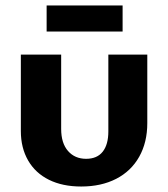

<svg xmlns="http://www.w3.org/2000/svg" viewBox="-20 -672 612 700"><path d="M276 8Q208 8 158.5 -16.5Q109 -41 82.5 -87Q56 -133 56 -194V-473H203V-202Q203 -150 228 -121.5Q253 -93 294 -93Q334 -93 354.5 -119Q375 -145 375 -193V-473H517V-223Q517 -153 487.5 -100.5Q458 -48 403.5 -20Q349 8 276 8ZM150 -557V-652H427V-557Z"/></svg>

Font: Ysabeau SC ExtraBold
Style: Regular
Weight: 800
Designer: Christian Thalmann (Catharsis Fonts)
Version: Version 2.001;gftools[0.9.30]; featfreeze: smcp